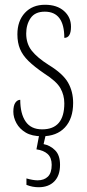

<svg xmlns="http://www.w3.org/2000/svg" viewBox="-20 -562 365 806"><path d="M156 10Q114 10 88 -5.5Q62 -21 49 -45Q36 -69 36 -93Q36 -119 44.5 -131Q53 -143 65 -143Q65 -85 87.5 -52Q110 -19 157 -19Q250 -19 250 -128Q250 -163 233.5 -192Q217 -221 165 -254Q124 -282 99.5 -306Q75 -330 64 -356.5Q53 -383 53 -418Q53 -474 84.5 -508Q116 -542 169 -542Q219 -542 248.5 -516Q278 -490 278 -450Q278 -403 250 -403Q250 -513 168 -513Q127 -513 108.5 -486Q90 -459 90 -421Q90 -379 113 -349.5Q136 -320 185 -289Q244 -253 265.5 -215.5Q287 -178 287 -130Q287 -64 252.5 -27Q218 10 156 10ZM142 224Q116 224 91 214V187Q119 195 138 195Q165 195 181 179.5Q197 164 197 130Q197 100 180 84.5Q163 69 133 65L147 -9H175L163 43Q190 48 211 68.5Q232 89 232 130Q232 175 208 199.5Q184 224 142 224Z"/></svg>

Font: Noto Serif Tamil ExtraCondensed ExtraLight
Style: Italic
Weight: 200
Width: 2
Italic angle: -12°
Designer: Indian Type Foundry, Tom Grace, and the Monotype Design Team
Foundry: Monotype Imaging Inc.
Version: Version 2.003; ttfautohint (v1.8.4.7-5d5b)